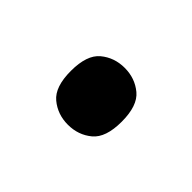

<svg xmlns="http://www.w3.org/2000/svg" viewBox="-41 -217 315 315"><g transform="rotate(45 117.0 -59.0)"><path d="M117 7Q93 7 75.5 -7.5Q58 -22 58 -59Q58 -96 75.5 -110.5Q93 -125 117 -125Q141 -125 158.5 -110.5Q176 -96 176 -59Q176 -22 158.5 -7.5Q141 7 117 7Z"/></g></svg>

Font: Noto Serif Myanmar SemiCondensed
Style: Regular
Weight: 400
Width: 4
Designer: Ben Mitchell and the Monotype Design Team
Foundry: Monotype Imaging Inc.
Version: Version 2.106; ttfautohint (v1.8.4.7-5d5b)